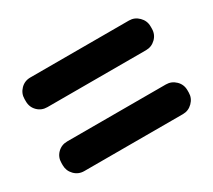

<svg xmlns="http://www.w3.org/2000/svg" viewBox="-85 -727 779 701"><g transform="rotate(-30 304.0 -376.5)"><path d="M96.7 -449.2Q72.3 -449.2 55.7 -465.8Q39.1 -482.4 39.1 -506.8V-516.6Q39.1 -540 55.7 -557.1Q72.3 -574.2 96.7 -574.2H512.7Q536.1 -574.2 553.2 -557.1Q570.3 -540 570.3 -516.6V-506.8Q570.3 -482.4 553.2 -465.8Q536.1 -449.2 512.7 -449.2ZM96.7 -179.7Q72.3 -179.7 55.7 -196.8Q39.1 -213.9 39.1 -237.3V-247.1Q39.1 -271.5 55.7 -288.1Q72.3 -304.7 96.7 -304.7H512.7Q536.1 -304.7 553.2 -288.1Q570.3 -271.5 570.3 -247.1V-237.3Q570.3 -213.9 553.2 -196.8Q536.1 -179.7 512.7 -179.7Z"/></g></svg>

Font: Gen Jyuu Gothic Heavy
Style: Bold
Weight: 900
Designer: [Source Han Sans]
Ryoko NISHIZUKA  (kana & ideographs); Paul D. Hunt (Latin, Greek & Cyrillic); Wenlong ZHANG  (bopomofo
Version: Version 1.002.20150607